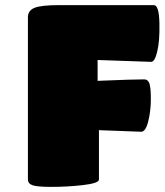

<svg xmlns="http://www.w3.org/2000/svg" viewBox="-20 -731 647 755"><path d="M89.8 -24.9V-663.1Q89.8 -689.9 116.2 -700.4Q142.6 -710.9 213.9 -710.9H585Q605.5 -710.9 606.9 -639.2Q608.4 -568.4 598.1 -527.8Q588.9 -487.8 574.2 -487.8L363.8 -495.1V-413.1Q501.5 -418.9 546.9 -418.9Q562 -418.9 567.6 -402.6Q573.2 -386.2 573.2 -340.8Q573.2 -295.9 563 -253.9Q552.7 -212.9 535.2 -212.9L369.1 -219.2V-24.9Q369.1 -10.3 304.2 -2.9Q244.1 3.9 182.1 3.9Q127 3.9 108.4 -2.4Q89.8 -8.8 89.8 -24.9Z"/></svg>

Font: GGS TheRock Black
Style: Regular
Weight: 900
Designer: Rodrigo Fuenzalida (2012); Goodgame Studios (2014)
Foundry: Rodrigo Fuenzalida,2012;  GGS,2014
Version: Version 1.002 | FøM Mod